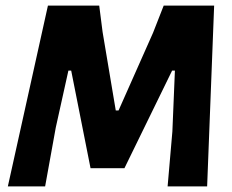

<svg xmlns="http://www.w3.org/2000/svg" viewBox="-20 -665 828 685"><path d="M744 -645 719 0H578L595 -196L604 -413H594L424 -65H303L234 -413H224L179 -210L141 0H8L151 -645H334L346 -551L393 -271H403L526 -548L564 -645Z"/></svg>

Font: Alegreya Sans SC ExtraBold
Style: Italic
Weight: 800
Italic angle: -7°
Designer: Juan Pablo del Peral
Foundry: Huerta Tipografica
Version: Version 2.007